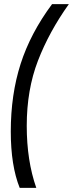

<svg xmlns="http://www.w3.org/2000/svg" viewBox="-20 -770 352 926"><path d="M155 136H75Q32 29 32 -136Q32 -314 79.5 -462Q127 -610 231 -750H312Q217 -617 163 -477Q109 -337 109 -163Q109 5 155 136Z"/></svg>

Font: Cabin
Style: Italic
Weight: 400
Designer: Pablo Impallari
Foundry: Pablo Impallari. www.impallari.com Igino Marini. www.ikern.com
Version: Version 1.005